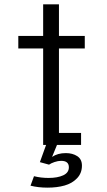

<svg xmlns="http://www.w3.org/2000/svg" viewBox="-20 -665 490 881"><path d="M191.5 0H178V-442.5H64V-500H178V-645H250.5V-500H369V-442.5H250.5V-55H352V0H241.5L219 55Q244.5 37.5 282 37.5Q313 37.5 334.5 51.5Q356 65.5 356 95Q356 129.5 333.5 153Q311 176.5 276.5 186.2Q242 196 198 196Q155.5 196 120 187L136 143.5Q168 151.5 202.5 151.5Q244 151.5 270 139.5Q296 127.5 296 102.5Q296 73 260.5 73Q246.5 73 230.2 78.5Q214 84 205 90.5L163 79Z"/></svg>

Font: League Mono Condensed Light
Style: Regular
Weight: 300
Width: 1
Designer: Tyler Finck
Foundry: The League of Moveable Type / Tyler Finck
Version: Version 2.210